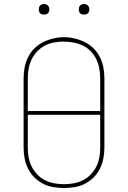

<svg xmlns="http://www.w3.org/2000/svg" viewBox="-20 -932 640 960"><path d="M300 8Q273 8 246 3.5Q219 -1 195 -13.5Q171 -26 151.5 -45.5Q132 -65 120 -89.5Q108 -114 103 -141Q98 -168 98 -195V-540Q98 -567 103 -594Q108 -621 120 -645.5Q132 -670 151.5 -689.5Q171 -709 195 -721Q219 -733 246 -739.5Q273 -746 300 -746Q327 -746 354 -739.5Q381 -733 405 -721Q429 -709 448.5 -689.5Q468 -670 480 -645.5Q492 -621 497 -594Q502 -567 502 -540V-195Q502 -168 497 -141Q492 -114 480 -89.5Q468 -65 448.5 -45.5Q429 -26 405 -13.5Q381 -1 354 3.5Q327 8 300 8ZM481 -377V-540Q481 -565 476.5 -589.5Q472 -614 461.5 -636Q451 -658 433.5 -676Q416 -694 393.5 -704.5Q371 -715 346.5 -719.5Q322 -724 298 -724Q273 -724 249 -719.5Q225 -715 203.5 -703.5Q182 -692 165 -674Q148 -656 137.5 -634Q127 -612 123 -588Q119 -564 119 -540V-377ZM300 -11Q324 -11 348.5 -15.5Q373 -20 395 -31Q417 -42 434 -60Q451 -78 462 -100Q473 -122 477 -146.5Q481 -171 481 -195V-358H119V-195Q119 -171 123 -146.5Q127 -122 138 -100Q149 -78 166 -60Q183 -42 205 -31Q227 -20 251.5 -15.5Q276 -11 300 -11ZM400 -859Q395 -859 389.5 -860.5Q384 -862 380.5 -865.5Q377 -869 375.5 -874.5Q374 -880 374 -885Q374 -890 375.5 -895.5Q377 -901 380.5 -904.5Q384 -908 389.5 -910Q395 -912 400 -912Q405 -912 410.5 -910Q416 -908 419.5 -904.5Q423 -901 425 -895.5Q427 -890 427 -885Q427 -880 425 -874.5Q423 -869 419.5 -865.5Q416 -862 410.5 -860.5Q405 -859 400 -859ZM200 -859Q195 -859 189.5 -860.5Q184 -862 180.5 -865.5Q177 -869 175.5 -874.5Q174 -880 174 -885Q174 -890 175.5 -895.5Q177 -901 180.5 -904.5Q184 -908 189.5 -910Q195 -912 200 -912Q205 -912 210.5 -910Q216 -908 219.5 -904.5Q223 -901 225 -895.5Q227 -890 227 -885Q227 -880 225 -874.5Q223 -869 219.5 -865.5Q216 -862 210.5 -860.5Q205 -859 200 -859Z"/></svg>

Font: Iosevka Curly Slab ThEx
Style: Regular
Weight: 100
Width: 7
Monospace: yes
Designer: Belleve Invis
Foundry: Belleve Invis
Version: Version 11.1.0; ttfautohint (v1.8.3)